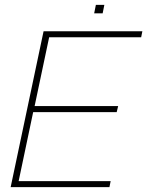

<svg xmlns="http://www.w3.org/2000/svg" viewBox="-20 -773 608 793"><path d="M369 -718 376 -753H411L404 -718ZM24 0 160 -644H568L563 -619H183L123 -335H468L462 -310H117L57 -25H437L432 0Z"/></svg>

Font: Kanit Thin
Style: Italic
Weight: 250
Italic angle: -12°
Designer: Katatrad Team
Foundry: CadsonDemak
Version: Version 2.000; ttfautohint (v1.8.3)